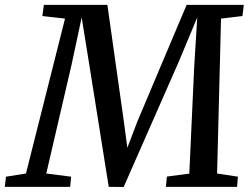

<svg xmlns="http://www.w3.org/2000/svg" viewBox="-56 -763 1022 784"><path d="M-36.5 0 -31.5 -41.5 50 -54.5 209.5 -687 117 -697.5 123 -743H382.5L450.5 -261.5L464 -159.5L504.5 -266L706 -743H939.5L934 -697.5L846.5 -687L830.5 -54.5L915.5 -41.5L912 0H621.5L625.5 -42L717 -54L737 -490.5L749.5 -692L675.5 -514.5L449 0.5L388 0L308 -502.5L277.5 -691.5L236 -498L133 -54.5L234.5 -41.5L230.5 0Z"/></svg>

Font: Merriweather Light 18pt Medium
Style: Italic
Weight: 500
Italic angle: -7.8°
Version: Version 2.101